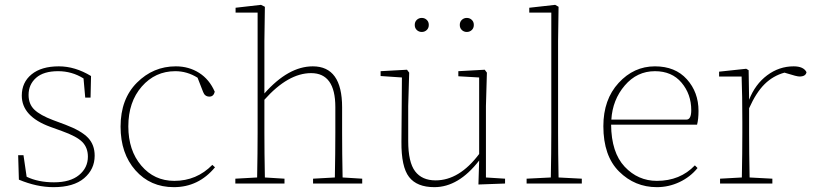

<svg xmlns="http://www.w3.org/2000/svg" viewBox="-20 -758 3356 793"><path d="M199 -262 250 -243Q316 -218 343.5 -189Q371 -160 371 -115Q371 -59 327.5 -22Q284 15 201 15Q132 15 58 -16L55 -117H77L90 -28Q138 -5 203 -5Q270 -5 306.5 -35Q343 -65 343 -111Q343 -148 320 -171.5Q297 -195 235 -217L188 -234Q70 -277 70 -363Q70 -418 110.5 -451Q151 -484 223 -484Q290 -484 356 -444L354 -355H332L325 -434Q277 -464 220 -464Q160 -464 129 -436.5Q98 -409 98 -366Q98 -328 122 -305Q146 -282 199 -262Z M857 -77 868 -67Q800 15 698 15Q601 15 539.5 -54.5Q478 -124 478 -235Q478 -349 545.5 -416.5Q613 -484 706 -484Q760 -484 802.5 -457Q845 -430 867 -379Q862 -359 845 -359Q826 -359 819 -378L796 -437Q753 -464 704 -464Q621 -464 565.5 -400.5Q510 -337 510 -236Q510 -137 563.5 -74Q617 -11 700 -11Q792 -11 857 -77Z M1395 -25 1476 -20V0H1273V-20L1363 -25Q1365 -127 1365 -210V-316Q1365 -456 1265 -456Q1170 -456 1072 -346V-210Q1072 -127 1074 -25L1155 -20V0H952V-20L1042 -25Q1044 -129 1044 -210V-706H953V-726L1058 -738L1074 -730L1072 -588V-372Q1171 -484 1272 -484Q1393 -484 1393 -315V-210Q1393 -127 1395 -25Z M1928.5 -634Q1920 -626 1908 -626Q1896 -626 1887.5 -634Q1879 -642 1879 -655Q1879 -668 1887.5 -676Q1896 -684 1908 -684Q1920 -684 1928.5 -676Q1937 -668 1937 -655Q1937 -642 1928.5 -634ZM1742.5 -634Q1734 -626 1722 -626Q1710 -626 1701.5 -634Q1693 -642 1693 -655Q1693 -668 1701.5 -676Q1710 -684 1722 -684Q1734 -684 1742.5 -676Q1751 -668 1751 -655Q1751 -642 1742.5 -634ZM1987 -25 2066 -20V0L1956 4L1959 -95Q1874 15 1774 15Q1702 15 1669.5 -27Q1637 -69 1638 -173L1640 -438L1552 -444V-464L1661 -470L1670 -458L1666 -320V-176Q1666 -88 1694.5 -50.5Q1723 -13 1779 -13Q1877 -13 1959 -122V-438L1873 -443V-464L1982 -470L1991 -458L1987 -320Z M2287 -25 2383 -20V0H2155V-20L2255 -25Q2257 -129 2257 -210V-706H2166V-726L2273 -738L2287 -730L2285 -588V-210Q2285 -129 2287 -25Z M2505 -264H2815Q2835 -264 2835 -303Q2835 -369 2795 -416.5Q2755 -464 2685 -464Q2611 -464 2560.5 -405Q2510 -346 2505 -264ZM2859 -243H2504Q2505 -128 2560 -69.5Q2615 -11 2693 -11Q2789 -11 2850 -75L2861 -64Q2831 -27 2786.5 -6Q2742 15 2693 15Q2602 15 2537 -49.5Q2472 -114 2472 -237Q2472 -347 2535 -415.5Q2598 -484 2685 -484Q2769 -484 2817 -430.5Q2865 -377 2865 -300Q2865 -266 2859 -243Z M3074 -346Q3099 -410 3148.5 -447Q3198 -484 3258 -484Q3299 -484 3311 -460Q3308 -442 3282 -442Q3271 -442 3230 -455L3220 -458Q3173 -445 3138 -410.5Q3103 -376 3074 -311V-210Q3074 -129 3076 -25L3170 -20V0H2954V-20L3044 -25Q3046 -129 3046 -210V-255Q3046 -366 3043 -442H2950V-462L3062 -474L3072 -468Z"/></svg>

Font: TypoPRO Source Serif Pro
Style: Regular
Weight: 200
Designer: Frank Grießhammer
Foundry: Adobe Systems Incorporated
Version: Version 1.017;PS (version unavailable);hotconv 1.0.79;makeot